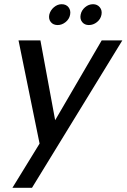

<svg xmlns="http://www.w3.org/2000/svg" viewBox="-20 -692 601 912"><path d="M463 -500H561L132 200H39L168 -10L68 -500H172L242 -121ZM254 -573Q233 -573 221.5 -587Q210 -601 214 -622Q219 -643 236 -657.5Q253 -672 273 -672Q294 -672 305.5 -657.5Q317 -643 313 -622Q309 -601 291.5 -587Q274 -573 254 -573ZM402 -573Q382 -573 370.5 -587Q359 -601 363 -622Q367 -643 384 -657.5Q401 -672 422 -672Q442 -672 454 -657.5Q466 -643 462 -622Q458 -601 440.5 -587Q423 -573 402 -573Z"/></svg>

Font: Albert Sans Medium
Style: Italic
Weight: 500
Italic angle: -11.25°
Designer: Andreas Rasmussen
Foundry: a.Foundry
Version: Version 1.025